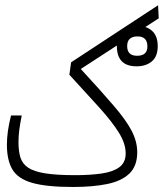

<svg xmlns="http://www.w3.org/2000/svg" viewBox="-20 -725 637 746"><path d="M263.2 1.5Q161.1 1.5 105.5 -14.4Q49.8 -30.3 28.3 -66.4Q6.8 -102.5 6.8 -163.1Q6.8 -213.4 22.9 -276.4H64.5Q58.1 -244.6 54.9 -220.2Q51.8 -195.8 51.8 -172.9Q51.8 -137.7 59.3 -113.3Q66.9 -88.9 89.1 -73.7Q111.3 -58.6 155.5 -51.5Q199.7 -44.4 272.9 -44.4Q330.6 -44.4 374.5 -50.8Q418.5 -57.1 443.4 -75.2Q468.3 -93.3 468.3 -128.9Q468.3 -167 441.9 -209.5Q415.5 -252 366.5 -306.4Q317.4 -360.8 249.5 -434.6L256.3 -482.9L594.2 -704.6L596.7 -653.8L293.9 -457Q372.1 -372.1 420.4 -315.9Q468.8 -259.8 491 -217.8Q513.2 -175.8 513.2 -133.3Q513.2 -80.1 482.9 -50.8Q452.6 -21.5 396.5 -10Q340.3 1.5 263.2 1.5ZM510.7 -467.3Q434.1 -467.3 434.1 -545.9Q434.1 -584 456.8 -604.2Q479.5 -624.5 514.6 -624.5Q549.8 -624.5 571.3 -604.7Q592.8 -585 592.8 -545.9Q592.8 -505.4 569.8 -486.3Q546.9 -467.3 510.7 -467.3ZM512.7 -508.3Q552.7 -508.3 552.7 -544.4Q552.7 -583.5 514.6 -583.5Q474.1 -583.5 474.1 -545.9Q474.1 -508.3 512.7 -508.3Z"/></svg>

Font: Cascadia Mono NF ExtraLight
Style: Regular
Weight: 200
Monospace: yes
Designer: Aaron Bell
Foundry: Saja Typeworks
Version: Version 2404.023; ttfautohint (v1.8.4)